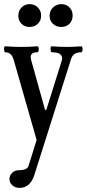

<svg xmlns="http://www.w3.org/2000/svg" viewBox="-21 -643 422 933"><path d="M74 270Q53 270 39 257.5Q25 245 25 227Q25 209 38.5 196.5Q52 184 71 184Q112 184 118 162L157 37L45 -354Q39 -373 29 -381Q19 -389 4 -389Q1 -389 -0.5 -396.5Q-2 -404 -1 -411Q0 -418 4 -418Q44 -415 84 -415Q121 -415 161 -418Q165 -418 166.5 -411Q168 -404 166.5 -396.5Q165 -389 161 -389Q128 -389 128 -365Q128 -362 129 -358Q130 -354 131 -349L198 -109H204L279 -348Q280 -352 280.5 -355Q281 -358 281 -359Q281 -389 231 -389Q227 -389 225.5 -396.5Q224 -404 225 -411Q226 -418 231 -418Q267 -415 302 -415Q338 -415 374 -418Q378 -418 379.5 -411Q381 -404 379.5 -396.5Q378 -389 374 -389Q335 -389 325 -358L146 207Q126 270 74 270ZM123 -512Q98 -512 83 -528Q68 -544 68 -566Q68 -591 84 -607Q100 -623 123 -623Q147 -623 163 -606.5Q179 -590 179 -568Q179 -543 163 -527.5Q147 -512 123 -512ZM277 -512Q252 -512 236 -527.5Q220 -543 220 -566Q220 -591 237 -607Q254 -623 277 -623Q301 -623 316.5 -607Q332 -591 332 -568Q332 -543 316.5 -527.5Q301 -512 277 -512Z"/></svg>

Font: Junicode Two Beta Condensed Medium
Style: Regular
Weight: 500
Width: 3
Designer: Peter S. Baker
Foundry: Briery Creek Software
Version: Version 1.053; ttfautohint (v1.8.4)